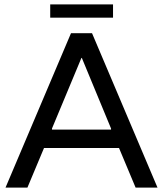

<svg xmlns="http://www.w3.org/2000/svg" viewBox="-20 -848 737 868"><path d="M491 -828V-768H207V-828ZM593 0 518 -179H179L104 0H5L301 -698H396L692 0ZM215 -267V-262H482V-267L350 -586H348Z"/></svg>

Font: Varela
Style: Regular
Weight: 400
Designer: Joe Prince
Foundry: Joe Prince
Version: Version 1.000